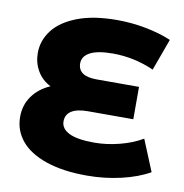

<svg xmlns="http://www.w3.org/2000/svg" viewBox="-81 -791 843 882"><g transform="rotate(10 340.5 -350.0)"><path d="M672 -53Q618 -22 541 -4Q464 14 381 14Q269 14 190.5 -13Q112 -40 72.5 -88Q33 -136 33 -199Q33 -254 63 -296Q93 -338 146 -361Q105 -382 83.5 -419.5Q62 -457 62 -502Q62 -560 98.5 -608Q135 -656 210 -685Q285 -714 395 -714Q464 -714 531 -701Q598 -688 649 -666L595 -518Q502 -559 403 -559Q332 -559 297 -540.5Q262 -522 262 -489Q262 -429 349 -429H547V-278H336Q285 -278 259 -261.5Q233 -245 233 -213Q233 -179 271 -160Q309 -141 389 -141Q446 -141 506.5 -156.5Q567 -172 612 -199Z"/></g></svg>

Font: Montserrat Alternates ExtraBold
Style: Regular
Weight: 800
Designer: Julieta Ulanovsky
Foundry: Julieta Ulanovsky
Version: Version 7.200